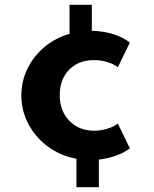

<svg xmlns="http://www.w3.org/2000/svg" viewBox="-20 -656 644 805"><path d="M300.5 129H394.5V13Q431.5 9 465.8 -3.2Q500 -15.5 524.5 -34L474 -138Q456 -124 429 -116Q402 -108 374.5 -108Q311 -108 270.8 -149.5Q230.5 -191 230.5 -257.5Q230.5 -323 269.8 -363.5Q309 -404 374 -404Q402 -404 428.8 -396.2Q455.5 -388.5 474 -374L524.5 -477.5Q463.5 -524 365 -527V-636H271.5V-514Q211.5 -497 166 -458.5Q120.5 -420 95 -367.8Q69.5 -315.5 69.5 -256Q69.5 -191.5 99.5 -135.2Q129.5 -79 181.8 -40.8Q234 -2.5 300.5 9.5Z"/></svg>

Font: Spartan
Style: Bold
Weight: 700
Designer: Matt Bailey, Mirko Velimirovic
Foundry: Matt Bailey
Version: Version 1.003; ttfautohint (v1.8.3)